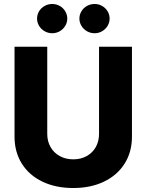

<svg xmlns="http://www.w3.org/2000/svg" viewBox="-20 -944 743 974"><path d="M649.4 -707V-251Q649.4 -172.9 612.1 -113.8Q574.7 -54.7 507.3 -22.5Q439.9 9.8 351.6 9.8Q262.7 9.8 195.3 -22.5Q127.9 -54.7 90.8 -113.8Q53.7 -172.9 53.7 -251V-707H219.7V-264.6Q219.7 -227.5 236.3 -198.2Q252.9 -168.9 283 -152.3Q313 -135.7 351.6 -135.7Q390.1 -135.7 419.9 -152.3Q449.7 -168.9 466.1 -198.2Q482.4 -227.5 482.4 -264.6V-707ZM168 -849.6Q168 -869.6 178.2 -886.7Q188.5 -903.8 206.3 -913.8Q224.1 -923.8 245.1 -923.8Q265.6 -923.8 283.2 -913.8Q300.8 -903.8 311 -886.7Q321.3 -869.6 321.3 -849.6Q321.3 -830.1 311 -813Q300.8 -795.9 283.2 -785.6Q265.6 -775.4 245.1 -775.4Q224.1 -775.4 206.3 -785.6Q188.5 -795.9 178.2 -813Q168 -830.1 168 -849.6ZM382.8 -849.6Q382.8 -869.6 393.1 -886.7Q403.3 -903.8 421.1 -913.8Q439 -923.8 460 -923.8Q480.5 -923.8 498 -913.8Q515.6 -903.8 525.9 -886.7Q536.1 -869.6 536.1 -849.6Q536.1 -830.1 525.9 -813Q515.6 -795.9 498 -785.6Q480.5 -775.4 460 -775.4Q439 -775.4 421.1 -785.6Q403.3 -795.9 393.1 -813Q382.8 -830.1 382.8 -849.6Z"/></svg>

Font: Pretendard ExtraBold
Style: Regular
Weight: 800
Designer: Base glyphs from Inter by Rasmus Andersson; Hangeul glyphs from Noto Sans CJK(Source Han Sans) by Jang Soo-young and Kan
Foundry: Kil Hyung-jin
Version: Version 1.309